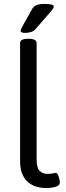

<svg xmlns="http://www.w3.org/2000/svg" viewBox="-20 -949 337 975"><path d="M126 -752Q166 -752 166 -730V-140Q166 -95 182 -80.5Q198 -66 220 -66Q242 -66 249 -68.5Q256 -71 263 -71Q270 -71 274.5 -61Q279 -51 281.5 -39.5Q284 -28 284 -24Q284 -10 271.5 -4Q259 2 241.5 4Q224 6 211 6Q192 6 170 0.5Q148 -5 128 -19.5Q108 -34 95 -61Q82 -88 82 -132V-730Q82 -752 122 -752ZM205 -929Q253 -929 253 -916Q253 -912 250 -906.5Q247 -901 237.5 -890Q228 -879 209.5 -857.5Q191 -836 159 -800Q151 -791 137.5 -786.5Q124 -782 108 -782Q96 -782 90.5 -784.5Q85 -787 85 -792Q85 -799 97 -821Q109 -843 143 -903Q151 -917 166 -923Q181 -929 205 -929Z"/></svg>

Font: Asap VF Beta
Style: Regular
Weight: 400
Designer: Pablo Cosgaya
Foundry: Pablo Cosgaya
Version: Version 1.007